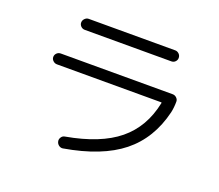

<svg xmlns="http://www.w3.org/2000/svg" viewBox="-123 -891 1245 1091"><g transform="rotate(20 500.0 -345.5)"><path d="M157.2 -412.1Q143.6 -412.1 133.3 -421.9Q123 -431.6 123 -444.8Q123 -458 132.8 -467.8Q142.6 -477.5 157.2 -477.5H833Q846.7 -477.5 856.9 -467.8Q867.2 -458 867.2 -445.3Q867.2 -410.2 860.4 -378.9Q819.3 -208 697.3 -110.4Q575.2 -12.7 351.6 25.4Q338.9 27.3 327.6 19Q316.4 10.7 313.5 -2.9Q310.5 -15.6 318.4 -27.8Q326.2 -40 339.8 -42Q543 -78.1 650.9 -166.5Q758.8 -254.9 790 -407.2Q792 -412.1 786.1 -412.1ZM238.3 -716.8H761.7Q774.4 -716.8 784.7 -707Q794.9 -697.3 794.9 -682.6Q794.9 -669.9 785.6 -660.2Q776.4 -650.4 761.7 -650.4H238.3Q224.6 -650.4 214.8 -660.2Q205.1 -669.9 205.1 -682.6Q205.1 -696.3 215.3 -706.5Q225.6 -716.8 238.3 -716.8Z"/></g></svg>

Font: Rounded-L Mgen+ 2m regular
Style: Regular
Weight: 400
Designer: [Source Han Sans]
Ryoko NISHIZUKA  (kana & ideographs); Paul D. Hunt (Latin, Greek & Cyrillic); Wenlong ZHANG  (bopomofo
Version: Version 1.059.20150602